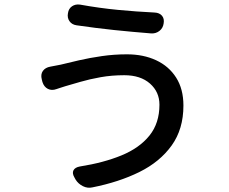

<svg xmlns="http://www.w3.org/2000/svg" viewBox="-20 -806 1040 873"><path d="M705 -330Q705 -388 662 -426Q619 -464 545 -464Q488 -464 437.5 -455Q387 -446 346 -434Q305 -422 277 -414Q261 -409 252 -406Q243 -403 237 -401Q215 -393 197.5 -402Q180 -411 173 -433L170 -445Q164 -468 175 -483.5Q186 -499 209 -503Q217 -505 230 -507Q243 -509 256 -512Q292 -521 340 -532Q388 -543 443.5 -551Q499 -559 557 -559Q632 -559 690 -532Q748 -505 781 -453Q814 -401 814 -326Q814 -219 760.5 -144.5Q707 -70 614 -24Q521 22 400 46Q378 51 357 40.5Q336 30 324 11L319 2Q307 -18 314 -31.5Q321 -45 343 -49Q451 -66 532.5 -99.5Q614 -133 659.5 -189.5Q705 -246 705 -330ZM289 -746Q292 -767 307.5 -777.5Q323 -788 344 -785Q433 -769 517 -761Q601 -753 683 -749Q705 -748 716.5 -734.5Q728 -721 724 -699Q721 -678 705 -665.5Q689 -653 668 -654Q580 -661 498.5 -669.5Q417 -678 328 -691Q307 -694 296 -709.5Q285 -725 289 -746Z"/></svg>

Font: Chiron GoRound TC M
Style: Regular
Weight: 500
Designer: Ryoko NISHIZUKA 西塚涼子 (kana, bopomofo & ideographs); Paul D. Hunt (Latin, Greek & Cyrillic); Sandoll Communications 산돌커뮤니
Foundry: Adobe
Version: Version 1.000;hotconv 1.1.1;makeotfexe 2.6.0